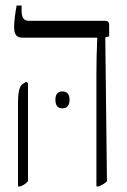

<svg xmlns="http://www.w3.org/2000/svg" viewBox="-20 -667 457 693"><path d="M328 -402Q328 -461 331 -530V-531H62Q45 -531 38 -540Q31 -549 31 -569Q31 -598 40 -647H58V-627Q58 -592 83 -592H359Q374 -592 374 -578V-536L360 -532L366 -13Q356 -2 336 6H328ZM45 -294Q45 -325 49 -341.5Q53 -358 62 -364L75 -372L81 -366V-13Q70 0 53 6H45ZM205 -337Q231 -337 231 -307Q231 -276 205 -276Q180 -276 180 -307Q180 -337 205 -337Z"/></svg>

Font: Noto Serif Hebrew CondLight
Style: Regular
Weight: 300
Width: 3
Designer: Monotype Design Team
Foundry: Monotype Imaging Inc.
Version: Version 1.000